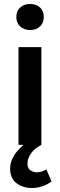

<svg xmlns="http://www.w3.org/2000/svg" viewBox="-20 -728 302 965"><path d="M141 217Q96 217 63.5 193Q31 169 31 120Q31 93 42 70Q53 47 68.5 29.5Q84 12 98 0H73V-491H188V0Q153 18 135.5 43.5Q118 69 118 95Q118 117 132.5 127.5Q147 138 164 138Q179 138 190.5 134Q202 130 213 123L239 184Q221 198 194.5 207.5Q168 217 141 217ZM131 -577Q101 -577 81.5 -595Q62 -613 62 -643Q62 -673 81.5 -690.5Q101 -708 131 -708Q162 -708 181 -690.5Q200 -673 200 -643Q200 -613 181 -595Q162 -577 131 -577Z"/></svg>

Font: Source Sans 3 ExtraLight SemiBold
Style: Regular
Weight: 600
Version: Version 3.052;hotconv 1.1.0;makeotfexe 2.6.0